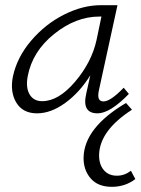

<svg xmlns="http://www.w3.org/2000/svg" viewBox="-20 -433 543 742"><path d="M313 -70 329 -142Q288 -76 232.5 -35.5Q177 5 123 5Q68 5 43 -36.5Q18 -78 30 -138Q46 -212 100.5 -276Q155 -340 227.5 -376.5Q300 -413 370 -413H434L362 -83Q353 -41 380 -41Q407 -41 458 -94L478 -70Q405 5 357 5Q296 5 313 -70ZM143 -42Q206 -42 270 -117Q334 -192 353 -278L372 -369H364Q273 -369 189 -301.5Q105 -234 87 -138Q79 -94 94.5 -68Q110 -42 143 -42ZM486 227 503 259Q464 289 412 289Q358 289 330 256Q302 223 303 175Q306 60 467 -35L490 -9Q366 71 363 164Q362 201 380.5 223.5Q399 246 432 246Q461 246 486 227Z"/></svg>

Font: EauTestText Semilight
Style: Italic
Weight: 300
Italic angle: -12°
Designer: Christian Thalmann (Catharsis Fonts)
Version: Version 0.001;PS 000.001;hotconv 1.0.88;makeotf.lib2.5.64775